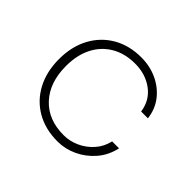

<svg xmlns="http://www.w3.org/2000/svg" viewBox="-134 -731 918 918"><g transform="rotate(45 325.0 -272.0)"><path d="M348 12Q266 12 204.5 -23.5Q143 -59 109 -123Q75 -187 75 -272Q75 -357 109.5 -421Q144 -485 205.5 -520.5Q267 -556 348 -556Q406 -556 455 -533.5Q504 -511 536.5 -470Q569 -429 576 -372H530Q521 -438 470 -476Q419 -514 348 -514Q279 -514 228 -484Q177 -454 149.5 -400Q122 -346 122 -272Q122 -161 182.5 -95.5Q243 -30 348 -30Q389 -30 427.5 -47.5Q466 -65 494.5 -97Q523 -129 533 -173H580Q567 -115 531.5 -74Q496 -33 448 -10.5Q400 12 348 12Z"/></g></svg>

Font: Azeret Mono Thin
Style: Regular
Weight: 100
Designer: Martin Vácha
Foundry: Displaay
Version: Version 1.002